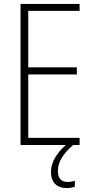

<svg xmlns="http://www.w3.org/2000/svg" viewBox="-20 -734 475 972"><path d="M273 131C273 84 301 44 350 0H383V-36H123V-357H369V-393H123V-679H383V-714H84V0H313C266 42 238 88 238 137C238 189 268 218 317 218C335 218 349 215 359 211V181C352 184 336 187 321 187C290 187 273 168 273 131Z"/></svg>

Font: Noto Sans Devanagari Condensed ExtraLight
Style: Regular
Weight: 200
Width: 3
Designer: Jelle Bosma - Monotype Design Team
Foundry: Monotype Imaging Inc.
Version: Version 2.004